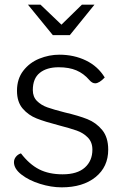

<svg xmlns="http://www.w3.org/2000/svg" viewBox="-20 -795 525 825"><path d="M40 -98Q40 -111 48.5 -121.5Q57 -132 70 -136Q106 -89 148 -67.5Q190 -46 249 -46Q312 -46 344.5 -75Q377 -104 377 -152Q377 -184 357.5 -204Q338 -224 309.5 -234Q281 -244 231 -257Q173 -272 137.5 -286Q102 -300 77.5 -328.5Q53 -357 53 -405Q53 -456 80 -491Q107 -526 149 -543Q191 -560 235 -560Q298 -560 349.5 -535Q401 -510 430 -462Q406 -437 389 -437Q376 -437 364 -451Q340 -479 308.5 -492.5Q277 -506 232 -506Q181 -506 151 -482Q121 -458 121 -408Q121 -379 139 -361Q157 -343 184 -333.5Q211 -324 258 -312Q318 -298 355.5 -283Q393 -268 419 -236.5Q445 -205 445 -152Q445 -78 390.5 -34Q336 10 245 10Q200 10 152 -5Q104 -20 72 -45Q40 -70 40 -98ZM100 -775H154L244 -689L332 -775H386L280 -644H207Z"/></svg>

Font: Krub
Style: Regular
Weight: 400
Designer: Ekaluck Peanpanawate
Foundry: Cadson Demak Co.,Ltd.
Version: Version 1.000; ttfautohint (v1.6)